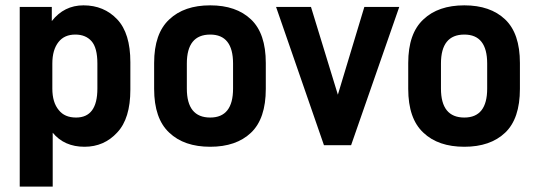

<svg xmlns="http://www.w3.org/2000/svg" viewBox="-20 -546 2020 722"><path d="M174.8 -520V-466.8Q221.2 -525.9 293.9 -525.9Q371.1 -525.9 420.9 -473.1Q470.2 -420.9 470.2 -312V-209Q470.2 -100.1 420.9 -47.9Q371.6 5.9 297.9 5.9Q221.7 5.9 178.2 -46.9V155.8H54.2V-520ZM346.2 -307.1Q346.2 -366.2 324.2 -391.1Q302.2 -416 263.2 -416Q222.2 -416 200.2 -388.2Q176.8 -358.9 176.8 -307.1V-212.9Q176.8 -160.6 201.2 -131.8Q223.1 -104 266.1 -104Q346.2 -104 346.2 -212.9Z M616.7 -46.9Q559.6 -99.6 559.6 -211.9V-309.1Q559.6 -420.4 616.7 -473.1Q672.4 -525.9 770.5 -525.9Q868.2 -525.9 923.8 -473.1Q979.5 -420.4 979.5 -309.1V-211.9Q979.5 -99.6 923.8 -46.9Q868.2 5.9 770.5 5.9Q672.4 5.9 616.7 -46.9ZM856.4 -307.1Q856.4 -416 770.5 -416Q682.6 -416 682.6 -307.1V-212.9Q682.6 -104 770.5 -104Q856.4 -104 856.4 -212.9Z M1149.4 -520 1250.5 -189.9 1350.1 -520H1481.4L1300.3 0H1198.2L1018.1 -520Z M1572.3 -46.9Q1515.1 -99.6 1515.1 -211.9V-309.1Q1515.1 -420.4 1572.3 -473.1Q1627.9 -525.9 1726.1 -525.9Q1823.7 -525.9 1879.4 -473.1Q1935.1 -420.4 1935.1 -309.1V-211.9Q1935.1 -99.6 1879.4 -46.9Q1823.7 5.9 1726.1 5.9Q1627.9 5.9 1572.3 -46.9ZM1812 -307.1Q1812 -416 1726.1 -416Q1638.2 -416 1638.2 -307.1V-212.9Q1638.2 -104 1726.1 -104Q1812 -104 1812 -212.9Z"/></svg>

Font: D-DIN-PRO
Style: Bold
Weight: 700
Designer: Charles Nix
Foundry: Datto Inc.
Version: Version 1.000;hotconv 1.0.109;makeotfexe 2.5.65596